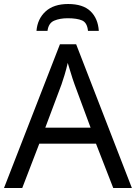

<svg xmlns="http://www.w3.org/2000/svg" viewBox="-20 -938 679 958"><path d="M545 0 459 -221H176L91 0H0L279 -717H360L638 0ZM352 -517Q349 -525 342 -546Q335 -567 328.5 -589.5Q322 -612 318 -624Q311 -593 302 -563.5Q293 -534 287 -517L206 -301H432ZM320 -918Q394 -918 431.5 -882Q469 -846 473 -784H419Q415 -825 389.5 -836Q364 -847 318 -847Q279 -847 250.5 -835Q222 -823 217 -784H162Q167 -844 207.5 -881Q248 -918 320 -918Z"/></svg>

Font: Go Noto Kurrent-Regular
Style: Regular
Weight: 400
Designer: Monotype Design Team
Foundry: Monotype Imaging Inc.
Version: Version 2.012; ttfautohint (v1.8.4.7-5d5b)